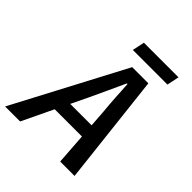

<svg xmlns="http://www.w3.org/2000/svg" viewBox="-250 -932 1067 1067"><g transform="rotate(45 283.5 -398.0)"><path d="M261 -366 213 -266H381L374 -365Q369 -416 366 -466.5Q363 -517 360 -569H355Q331 -518 308.5 -468Q286 -418 261 -366ZM-33 0 312 -654H439L513 0H400L387 -184H173L85 0ZM247 -724 262 -796H534L519 -724Z"/></g></svg>

Font: Source Code Pro Semibold
Style: Italic
Weight: 600
Italic angle: -11°
Monospace: yes
Designer: Paul D. Hunt, Teo Tuominen
Foundry: Adobe Systems Incorporated
Version: Version 1.050;PS 1.000;hotconv 16.6.51;makeotf.lib2.5.65220